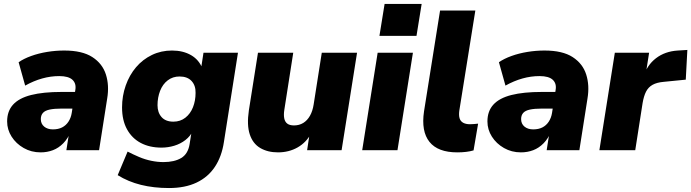

<svg xmlns="http://www.w3.org/2000/svg" viewBox="-20 -758 3489 969"><path d="M185 11Q138 11 99.5 -11Q61 -33 38.5 -68.5Q16 -104 16 -145Q16 -197 46 -230Q76 -263 137 -278.5Q198 -294 291 -294H370L356 -210H291Q254 -210 230.5 -205Q207 -200 196.5 -188Q186 -176 186 -157Q186 -133 203 -119Q220 -105 247 -105Q274 -105 293.5 -115Q313 -125 325.5 -144Q338 -163 342 -188L360 -303Q366 -336 346 -355Q326 -374 279 -374Q236 -374 193 -362Q150 -350 107 -326L74 -444Q100 -462 137.5 -475.5Q175 -489 218 -496Q261 -503 304 -503Q395 -503 446 -470Q497 -437 514.5 -382Q532 -327 521 -261L480 0H315L330 -96H338Q323 -59 299.5 -35Q276 -11 247 0Q218 11 185 11Z M833 191Q756 191 691.5 175Q627 159 574 126L624 7Q653 22 682.5 34.5Q712 47 743.5 53.5Q775 60 805 60Q860 60 894.5 39.5Q929 19 937 -31L948 -101L955 -100Q941 -71 916 -51.5Q891 -32 859.5 -22.5Q828 -13 795 -13Q735 -13 690.5 -36.5Q646 -60 621 -105.5Q596 -151 596 -216Q596 -274 614.5 -326.5Q633 -379 666.5 -418.5Q700 -458 746.5 -480.5Q793 -503 848 -503Q904 -503 944.5 -479.5Q985 -456 1002 -411L995 -414L1007 -492H1181L1110 -41Q1099 32 1064.5 84Q1030 136 972 163.5Q914 191 833 191ZM855 -144Q890 -144 915.5 -164Q941 -184 954 -217Q967 -250 967 -289Q968 -326 947 -349Q926 -372 886 -372Q852 -372 826.5 -352.5Q801 -333 788 -299.5Q775 -266 775 -227Q775 -190 795.5 -167Q816 -144 855 -144Z M1383 11Q1331 11 1293.5 -11Q1256 -33 1240.5 -80Q1225 -127 1236 -201L1282 -492H1460L1415 -204Q1411 -179 1414.5 -161Q1418 -143 1430 -134Q1442 -125 1464 -125Q1490 -125 1510.5 -137.5Q1531 -150 1544.5 -174Q1558 -198 1563 -231L1604 -492H1782L1704 0H1530L1543 -86H1551Q1526 -39 1482 -14Q1438 11 1383 11Z M1895 -577 1921 -738H2108L2082 -577ZM1808 0 1886 -492H2064L1986 0Z M2288 11Q2190 11 2147.5 -42Q2105 -95 2120 -196L2201 -705H2379L2298 -199Q2295 -176 2299.5 -161Q2304 -146 2317.5 -138.5Q2331 -131 2352 -131Q2362 -131 2372.5 -132Q2383 -133 2393 -134L2370 1Q2353 6 2332.5 8.5Q2312 11 2288 11Z M2609 11Q2562 11 2523.5 -11Q2485 -33 2462.5 -68.5Q2440 -104 2440 -145Q2440 -197 2470 -230Q2500 -263 2561 -278.5Q2622 -294 2715 -294H2794L2780 -210H2715Q2678 -210 2654.5 -205Q2631 -200 2620.5 -188Q2610 -176 2610 -157Q2610 -133 2627 -119Q2644 -105 2671 -105Q2698 -105 2717.5 -115Q2737 -125 2749.5 -144Q2762 -163 2766 -188L2784 -303Q2790 -336 2770 -355Q2750 -374 2703 -374Q2660 -374 2617 -362Q2574 -350 2531 -326L2498 -444Q2524 -462 2561.5 -475.5Q2599 -489 2642 -496Q2685 -503 2728 -503Q2819 -503 2870 -470Q2921 -437 2938.5 -382Q2956 -327 2945 -261L2904 0H2739L2754 -96H2762Q2747 -59 2723.5 -35Q2700 -11 2671 0Q2642 11 2609 11Z M3005 0 3083 -492H3256L3237 -371H3228Q3245 -429 3290.5 -464Q3336 -499 3401 -503L3449 -506L3441 -356L3330 -345Q3295 -342 3273.5 -330Q3252 -318 3240.5 -295.5Q3229 -273 3223 -237L3186 0Z"/></svg>

Font: Nunito Sans 12pt ExtraLight 12pt Black
Style: Italic
Weight: 900
Italic angle: -9°
Version: Version 3.101;gftools[0.9.27]